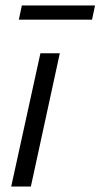

<svg xmlns="http://www.w3.org/2000/svg" viewBox="-20 -683 368 703"><path d="M21 0 128 -488H199L93 0ZM49 -611 60 -663H328L317 -611Z"/></svg>

Font: Red Hat Text VF
Style: Italic
Weight: 400
Italic angle: -12°
Designer: Pentagram, MCKL
Foundry: Pentagram, MCKL
Version: Version 1.023